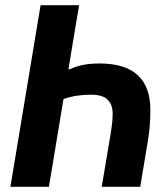

<svg xmlns="http://www.w3.org/2000/svg" viewBox="-20 -718 640 738"><path d="M136 -698H284L243 -452H249Q272 -463 299.5 -468.5Q327 -474 363 -474Q461 -474 509.5 -429Q558 -384 558 -296Q558 -263 555.5 -233Q553 -203 548 -174L519 0H371L405 -202Q410 -234 411.5 -249.5Q413 -265 413 -282Q413 -315 394 -334.5Q375 -354 329 -354Q301 -354 274.5 -350Q248 -346 224 -337L168 0H20Z"/></svg>

Font: IBM Plex Mono
Style: Bold Italic
Weight: 700
Italic angle: -9°
Monospace: yes
Designer: Mike Abbink, Paul van der Laan, Pieter van Rosmalen
Foundry: Bold Monday
Version: Version 2.3